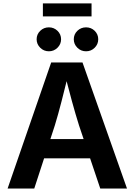

<svg xmlns="http://www.w3.org/2000/svg" viewBox="-20 -1088 777 1108"><path d="M23.9 0 275.4 -727.5H456.1L712.9 0H558.6L436 -364.3Q416 -427.7 394.8 -505.1Q373.5 -582.5 349.1 -677.2H378.9Q355.5 -582 335.4 -504.2Q315.4 -426.3 296.4 -364.3L177.7 0ZM175.8 -174.3V-285.6H561.5V-174.3ZM476.6 -792Q447.3 -792 426.5 -812.5Q405.8 -833 405.8 -861.3Q405.8 -890.1 426.5 -910.2Q447.3 -930.2 476.6 -930.2Q505.9 -930.2 526.4 -910.2Q546.9 -890.1 546.9 -861.3Q546.9 -833 526.4 -812.5Q505.9 -792 476.6 -792ZM262.2 -792Q232.9 -792 212.2 -812.5Q191.4 -833 191.4 -861.3Q191.4 -890.1 212.2 -910.2Q232.9 -930.2 262.2 -930.2Q291 -930.2 311.8 -910.2Q332.5 -890.1 332.5 -861.3Q332.5 -833 311.8 -812.5Q291 -792 262.2 -792ZM508.3 -1068.4V-993.2H227.5V-1068.4Z"/></svg>

Font: Inter Cardless
Style: Bold
Weight: 700
Designer: Rasmus Andersson
Foundry: rsms
Version: Version 4.001;git-9221beed3